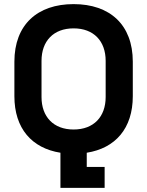

<svg xmlns="http://www.w3.org/2000/svg" viewBox="-20 -734 716 934"><path d="M274 180H489V78H402V9C541 -13 626 -109 626 -266V-434C626 -614 514 -714 338 -714C162 -714 50 -614 50 -434V-266C50 -109 135 -13 274 9ZM182 -262V-438C182 -534 240 -596 338 -596C436 -596 494 -534 494 -438V-262C494 -166 436 -104 338 -104C240 -104 182 -166 182 -262Z"/></svg>

Font: Meta Space
Style: Bold
Weight: 700
Designer: Meta Pool / Florian Karsten
Foundry: Meta Pool / Florian Karsten
Version: Version 2.000;Glyphs 3.1.1 (3137)